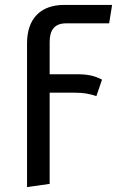

<svg xmlns="http://www.w3.org/2000/svg" viewBox="-20 -547 481 781"><path d="M424 -452 436 -527H241C146 -527 90 -472 90 -371V214L182 201V-170H283C323 -170 345 -165 372 -156L395 -223C364 -239 338 -245 291 -245H182V-377C182 -426 203 -451 246 -452Z"/></svg>

Font: Fira Sans
Style: Regular
Weight: 400
Designer: Carrois Corporate & Edenspiekermann AG
Foundry: Carrois Corporate GbR & Edenspiekermann AG
Version: Version 4.203